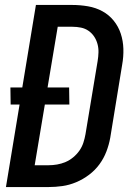

<svg xmlns="http://www.w3.org/2000/svg" viewBox="-20 -755 540 775"><path d="M4 0 59 -333H23L22 -402H70L125 -735H271Q304 -735 335.5 -729.5Q367 -724 393.5 -709.5Q420 -695 439 -671.5Q458 -648 467.5 -619Q477 -590 478 -558Q479 -526 473 -493L425 -199Q420 -171 409.5 -143.5Q399 -116 381.5 -92Q364 -68 339.5 -49.5Q315 -31 287.5 -19.5Q260 -8 232 -4Q204 0 176 0ZM120 -88H176Q193 -88 210.5 -91Q228 -94 244.5 -101Q261 -108 275.5 -120Q290 -132 300.5 -147Q311 -162 316.5 -179Q322 -196 325 -213L374 -508Q377 -526 377.5 -543.5Q378 -561 373.5 -577.5Q369 -594 360 -607.5Q351 -621 337.5 -630.5Q324 -640 307 -643.5Q290 -647 272 -647H213L172 -402H259L260 -333H161Z"/></svg>

Font: Iosevka SS18 Semibold
Style: Italic
Weight: 600
Italic angle: -9°
Monospace: yes
Designer: Belleve Invis
Foundry: Belleve Invis
Version: Version 25.1.1; ttfautohint (v1.8.4)